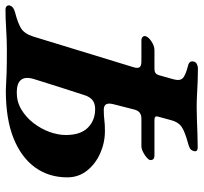

<svg xmlns="http://www.w3.org/2000/svg" viewBox="-51 -695 741 699"><g transform="rotate(90 319.5 -345.5)"><path d="M5.8 5Q-3.7 5 -7.6 0.4Q-11.6 -4.1 -10 -10.1Q-6.7 -24.6 17.8 -30.6Q54 -40 73.4 -51.9Q92.7 -63.8 102.9 -95.7L214.5 -460.4Q219.3 -475.2 215.1 -482.5Q211 -489.8 193.7 -489.8H117.9Q109 -489.8 104.7 -494.1Q100.4 -498.5 101.4 -504.1Q104.5 -515.9 121.1 -526.6Q137.6 -537.3 152.7 -537.3H221.5Q238.4 -537.3 243.3 -551.9L258.6 -606.4Q265.1 -628.8 255.4 -639.5Q245.8 -650.3 208.7 -659.7Q199.4 -661.9 195.7 -667.3Q191.9 -672.7 194.4 -681.4Q196 -688.2 203.9 -691.9Q211.7 -695.6 218.6 -695.6Q241.2 -695.6 266.2 -694.6Q291.2 -693.6 315.2 -692.3Q339.2 -691 359.4 -691Q379.4 -691 405.2 -691.9Q431 -692.8 457.9 -693.8Q484.8 -694.8 506.5 -694.8Q524 -694.8 519.9 -680.5Q517.4 -671.1 510.7 -666.9Q504 -662.7 491.9 -659.7Q448.3 -647.8 431.5 -636.1Q414.7 -624.4 407.8 -599.2L395.3 -552.9Q392.4 -544.1 395.2 -540.7Q398 -537.3 407.1 -537.3H536Q552.8 -537.3 552.8 -523Q552.8 -517.2 544.2 -509.6Q535.7 -501.9 523.7 -495.9Q511.7 -489.8 501.3 -489.8H401.4Q389.4 -489.8 381.3 -484.3Q373.2 -478.8 369.2 -465.6L348.9 -385.9Q344.9 -368.8 350.1 -360.8Q355.3 -352.8 370.2 -352.8Q391.8 -352.8 407 -354.9Q422.3 -357 446.7 -357Q489.6 -357 528.2 -339.8Q566.8 -322.6 591.3 -291.7Q615.7 -260.7 615.7 -220Q615.7 -153.1 579.6 -102.9Q543.5 -52.7 473.6 -24.4Q403.7 3.8 299.5 3.8Q290.1 3.8 276 2.8Q262 1.8 233 0.9Q204.1 0 149.6 0Q117.8 0 77.1 2.5Q36.5 5 5.8 5ZM306.6 -36Q340.9 -36 368.9 -52.9Q396.9 -69.7 417.9 -96.8Q438.9 -124 450.2 -155Q461.5 -186.1 461.5 -214.7Q461.5 -268 435 -294.7Q408.4 -321.4 366.9 -321.4Q348.1 -321.4 335.9 -312.7Q323.6 -304.1 316.8 -283.8Q301.8 -238.5 287 -191.5Q272.2 -144.5 258 -99.1Q248.2 -67.7 260.5 -51.9Q272.8 -36 306.6 -36Z"/></g></svg>

Font: EB Garamond
Style: Italic
Weight: 400
Italic angle: -17.2°
Designer: Georg Duffner and Octavio Pardo
Foundry: Georg Duffner
Version: Version 1.001